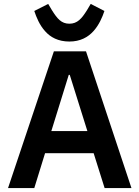

<svg xmlns="http://www.w3.org/2000/svg" viewBox="-20 -960 712 980"><path d="M514 0 458 -178H210L155 0H21L255 -698H419L651 0ZM336 -578H331L242 -291H426ZM334 -748C277 -748 237 -770 210 -801C182 -832 166 -871 155 -904L226 -940L245 -908C272 -865 293 -839 334 -839C375 -839 397 -865 424 -908L443 -940L513 -904C502 -871 485 -832 457 -801C429 -770 390 -748 334 -748Z"/></svg>

Font: Plexus Sans SemiBold
Style: Regular
Weight: 600
Version: Version 2.001;PS 002.001;hotconv 1.0.70;makeotf.lib2.5.58329